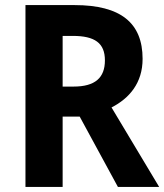

<svg xmlns="http://www.w3.org/2000/svg" viewBox="-20 -734 646 754"><path d="M273 -714H80V0H226V-276H293L443 0H605L418 -312C488 -348 540 -408 540 -503C540 -644 454 -714 273 -714ZM266 -593C352 -593 392 -565 392 -497C392 -429 354 -394 269 -394H226V-593Z"/></svg>

Font: Noto Sans Arabic UI SmCn
Style: Bold
Weight: 700
Width: 4
Designer: Monotype Design Team, Nadine Chahine and Nizar Qandah
Foundry: Monotype Imaging Inc.
Version: Version 2.010